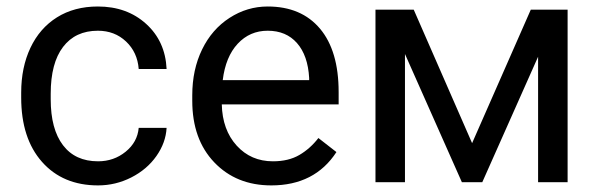

<svg xmlns="http://www.w3.org/2000/svg" viewBox="-20 -558 1835 588"><path d="M280.3 -64Q328.6 -64 364.7 -93.3Q400.9 -122.6 404.8 -166.5H490.2Q487.8 -121.1 459 -80.1Q430.2 -39.1 382.1 -14.6Q334 9.8 280.3 9.8Q172.4 9.8 108.6 -62.3Q44.9 -134.3 44.9 -259.3V-274.4Q44.9 -351.6 73.2 -411.6Q101.6 -471.7 154.5 -504.9Q207.5 -538.1 279.8 -538.1Q368.7 -538.1 427.5 -484.9Q486.3 -431.6 490.2 -346.7H404.8Q400.9 -397.9 366 -430.9Q331.1 -463.9 279.8 -463.9Q210.9 -463.9 173.1 -414.3Q135.3 -364.7 135.3 -271V-253.9Q135.3 -162.6 172.9 -113.3Q210.4 -64 280.3 -64Z M568.8 0ZM811 9.8Q703.6 9.8 636.2 -60.8Q568.8 -131.3 568.8 -249.5V-266.1Q568.8 -344.7 598.9 -406.5Q628.9 -468.3 682.9 -503.2Q736.8 -538.1 799.8 -538.1Q902.8 -538.1 960 -470.2Q1017.1 -402.3 1017.1 -275.9V-238.3H659.2Q661.1 -160.2 704.8 -112.1Q748.5 -64 815.9 -64Q863.8 -64 897 -83.5Q930.2 -103 955.1 -135.3L1010.3 -92.3Q943.8 9.8 811 9.8ZM799.8 -463.9Q745.1 -463.9 708 -424.1Q670.9 -384.3 662.1 -312.5H926.8V-319.3Q922.9 -388.2 889.6 -426Q856.4 -463.9 799.8 -463.9Z M1425.8 -119.6 1605.5 -528.3H1718.3V0H1627.9V-384.3L1457 0H1394.5L1220.2 -392.6V0H1129.9V-528.3H1247.1Z"/></svg>

Font: Roboto
Style: Regular
Weight: 400
Designer: Google
Version: Version 2.134; 2016; ttfautohint (v1.6)